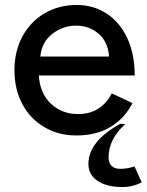

<svg xmlns="http://www.w3.org/2000/svg" viewBox="-20 -532 589 771"><path d="M38 -250Q38 -326 70 -385.5Q102 -445 159 -478.5Q216 -512 288 -512Q356 -512 409 -477Q462 -442 491.5 -378Q521 -314 521 -229H136Q140 -158 184 -116Q228 -74 294 -74Q341 -74 375 -96Q409 -118 429 -157L512 -118Q481 -57 424 -22.5Q367 12 287 12Q215 12 158 -21.5Q101 -55 69.5 -114.5Q38 -174 38 -250ZM418 -305Q414 -363 376.5 -396Q339 -429 286 -429Q232 -429 189.5 -395.5Q147 -362 142 -305ZM335 126Q335 36 463 -35L483 -34Q416 27 416 100Q416 122 428 134Q440 146 462 146Q493 146 520 136L549 200Q515 219 470 219Q409 219 372 194.5Q335 170 335 126Z"/></svg>

Font: Oak Sans Medium
Style: Regular
Weight: 500
Designer: Erik Kennedy, Walven
Foundry: Erik Kennedy, Walven
Version: Version 1.000